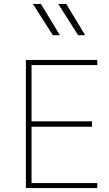

<svg xmlns="http://www.w3.org/2000/svg" viewBox="-20 -954 555 974"><path d="M473.6 -25.4H140.1V-311H446.8V-338.4H140.1V-624H473.6V-649.9H111.3V0H473.6ZM412.1 -775.4 315.9 -934.1H275.4L376.5 -775.4ZM283.7 -775.4 187.5 -934.1H147L248 -775.4Z"/></svg>

Font: Estedad-FD-VF Thin
Style: Regular
Weight: 100
Designer: Amin Abedi
Version: Version 5.0